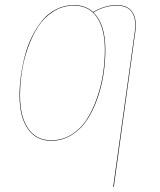

<svg xmlns="http://www.w3.org/2000/svg" viewBox="-20 -547 631 758"><path d="M514.2 -421.9 429.2 190.9H426.8L512.2 -421.9Q519 -470.2 501.7 -497.6Q484.4 -524.9 439.9 -524.9Q394.5 -524.9 348.6 -498Q396 -453.1 396 -350.1Q396 -305.2 389.2 -258.1Q382.3 -210.9 366 -162.6Q349.6 -114.3 325.7 -76.7Q301.8 -39.1 264.4 -15.1Q227.1 8.8 182.1 8.8Q122.6 8.8 89.8 -38.3Q57.1 -85.4 57.1 -169.9Q57.1 -207.5 62.5 -247.1Q67.9 -286.6 78.4 -327.1Q88.9 -367.7 106.7 -403.3Q124.5 -439 147.5 -466.8Q170.4 -494.6 202.6 -510.7Q234.9 -526.9 272 -526.9Q317.4 -526.9 347.2 -499.5Q395 -526.9 439.9 -526.9Q484.9 -526.9 502.9 -499Q521 -471.2 514.2 -421.9ZM394 -350.1Q394 -433.6 362.3 -479.2Q330.6 -524.9 272 -524.9Q227.5 -524.9 190.9 -501.7Q154.3 -478.5 130.4 -441.7Q106.4 -404.8 89.8 -357.4Q73.2 -310.1 66.2 -262.7Q59.1 -215.3 59.1 -169.9Q59.1 -86.4 91.1 -39.8Q123 6.8 182.1 6.8Q227.1 6.8 263.9 -16.8Q300.8 -40.5 324.2 -77.9Q347.7 -115.2 364 -163.6Q380.4 -211.9 387.2 -258.8Q394 -305.7 394 -350.1Z"/></svg>

Font: Fira Sans Compressed Two
Style: Italic
Weight: 100
Width: 3
Italic angle: -8°
Designer: Carrois Corporate & Edenspiekermann AG
Foundry: Carrois Corporate GbR & Edenspiekermann AG
Version: Version 4.203;PS 004.203;hotconv 1.0.88;makeotf.lib2.5.64775